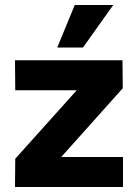

<svg xmlns="http://www.w3.org/2000/svg" viewBox="-20 -749 556 768"><path d="M40 -1 41 -114 287 -388H41L40 -508H470L471 -396L225 -121H472V-1ZM312 -559H209L279 -729H433Z"/></svg>

Font: Inclusive Sans
Style: Bold
Weight: 700
Designer: Olivia King
Foundry: Olivia King
Version: Version 2.004